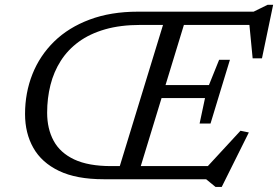

<svg xmlns="http://www.w3.org/2000/svg" viewBox="-20 -730 1132 782"><path d="M660.5 -682.5H745.5L537 0H451.5ZM542 -682.5H1013L1070 -710.5H1092.5L1047 -492.5H1009L994 -647.5L1015 -628.5H552.5Q470.5 -628.5 408 -610.5Q345.5 -592.5 300.8 -559.8Q256 -527 227.5 -482.2Q199 -437.5 185.5 -383.8Q172 -330 172 -271Q172 -205.5 198.5 -156.5Q225 -107.5 282.5 -80.5Q340 -53.5 433 -53.5H854.5L809 -34.5L959.5 -197.5L993.5 -190.5L883 31.5H858L819.5 0H402Q291 0 220.2 -34Q149.5 -68 115.8 -127.8Q82 -187.5 82 -265.5Q82 -352 112 -427.8Q142 -503.5 200.5 -560.8Q259 -618 345 -650.2Q431 -682.5 542 -682.5ZM837.5 -227H793L815 -330.5H586L602.5 -383.5H831L872.5 -486.5H916.5L877 -357Z"/></svg>

Font: Newsreader
Style: Italic
Weight: 400
Italic angle: -17°
Designer: Hugues Gentile
Foundry: Production Type
Version: Version 1.003